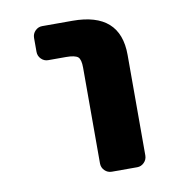

<svg xmlns="http://www.w3.org/2000/svg" viewBox="-65 -612 631 656"><g transform="rotate(-10 250.0 -283.5)"><path d="M271.5 -17.6Q256.8 -17.6 246.6 -27.8Q236.3 -38.1 236.3 -52.7V-384.8Q236.3 -413.1 226.6 -421.9Q215.8 -430.7 185.5 -430.7H123Q109.4 -430.7 99.1 -440.9Q88.9 -451.2 88.9 -465.8V-513.7Q88.9 -528.3 99.1 -538.6Q109.4 -548.8 123 -548.8H228.5Q393.6 -548.8 393.6 -401.4V-52.7Q393.6 -38.1 383.3 -27.8Q373 -17.6 359.4 -17.6Z"/></g></svg>

Font: Rounded-L Mgen+ 1m bold
Style: Bold
Weight: 700
Designer: [Source Han Sans]
Ryoko NISHIZUKA  (kana & ideographs); Paul D. Hunt (Latin, Greek & Cyrillic); Wenlong ZHANG  (bopomofo
Version: Version 1.059.20150602